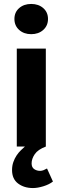

<svg xmlns="http://www.w3.org/2000/svg" viewBox="-20 -742 316 972"><path d="M147 210Q102 210 71.5 187Q41 164 41 119Q41 97 47.5 78.5Q54 60 64 45Q74 30 85.5 19Q97 8 106 0H65V-496H212V0Q172 15 156 38.5Q140 62 140 85Q140 105 153 114Q166 123 183 123Q192 123 200.5 119.5Q209 116 218 111L248 177Q229 192 199.5 201Q170 210 147 210ZM138 -569Q101 -569 77 -590.5Q53 -612 53 -646Q53 -680 77 -701Q101 -722 138 -722Q175 -722 199 -701Q223 -680 223 -646Q223 -612 199 -590.5Q175 -569 138 -569Z"/></svg>

Font: hySource Sans Pro
Style: Bold
Weight: 700
Designer: Paul D. Hunt
Foundry: Adobe Systems Incorporated
Version: Version 2.021;PS 2.000;hotconv 1.0.86;makeotf.lib2.5.63406